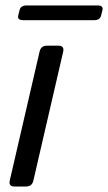

<svg xmlns="http://www.w3.org/2000/svg" viewBox="-20 -679 394 699"><path d="M64.5 -605.5Q42.5 -605.5 46.4 -622.6L51.3 -642.1Q55.2 -659.2 77.1 -659.2H335Q356.9 -659.2 353 -642.1L348.1 -622.6Q344.2 -605.5 322.3 -605.5ZM32.7 0Q10.7 0 15.6 -22L124 -490.7Q128.9 -512.7 150.9 -512.7H192.9Q214.8 -512.7 210 -490.7L101.6 -22Q96.7 0 74.7 0Z"/></svg>

Font: Istok Web
Style: Italic
Weight: 400
Italic angle: -13°
Designer: Andrey V. Panov
Foundry: Andrey V. Panov
Version: Version 1.0.2g